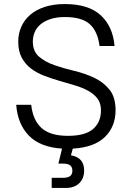

<svg xmlns="http://www.w3.org/2000/svg" viewBox="-20 -727 650 947"><path d="M235 150H290Q316 150 326.5 141Q337 132 337 115Q337 98 326.5 89Q316 80 290 80H268L286 6Q178 -1 122.5 -58Q67 -115 60 -210H134Q142 -135 184.5 -96Q227 -57 315 -57Q401 -57 439.5 -91Q478 -125 478 -183Q478 -218 460.5 -241Q443 -264 414.5 -279.5Q386 -295 349 -306Q312 -317 274 -328Q236 -339 199 -353Q162 -367 133.5 -388.5Q105 -410 87.5 -442Q70 -474 70 -522Q70 -561 85 -595Q100 -629 129 -654Q158 -679 201 -693Q244 -707 300 -707Q417 -707 477 -651.5Q537 -596 545 -500H471Q462 -572 423 -607.5Q384 -643 300 -643Q259 -643 229 -633Q199 -623 179.5 -606.5Q160 -590 151 -568Q142 -546 142 -522Q142 -474 172 -448Q202 -422 247.5 -406Q293 -390 346 -377.5Q399 -365 444.5 -343.5Q490 -322 520 -285Q550 -248 550 -183Q550 -103 497.5 -51.5Q445 0 339 6L330 39Q395 50 395 114Q395 153 371 176.5Q347 200 305 200H235Z"/></svg>

Font: PT Root UI
Style: Regular
Weight: 400
Designer: Vitaly Kuzmin
Foundry: ParaType Ltd.
Version: Version 2.001G